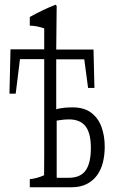

<svg xmlns="http://www.w3.org/2000/svg" viewBox="-20 -728 483 812"><path d="M106 29.8Q137.2 26.4 166.5 13.2Q167 -28.8 167 -74.7Q167 -97.7 167 -121.1Q167 -299.8 167 -478Q167 -478 64.5 -478Q55.7 -406.7 46.4 -332Q46.4 -332 20 -332Q22.5 -427.7 24.4 -519.5Q24.4 -519.5 167 -519.5Q167 -567.9 167 -607.9Q137.2 -618.7 106 -619.6Q106 -642.6 106 -656.2Q161.1 -687 213.9 -707.5Q216.8 -709.5 219.7 -702.1Q218.8 -614.3 217.8 -518.6Q217.8 -518.6 375.5 -518.6Q377.4 -438.5 379.4 -356Q379.4 -356 352.5 -356Q344.2 -417.5 336.4 -477.1Q336.4 -477.1 217.8 -477.1Q217.8 -372.1 217.8 -266.1Q220.7 -265.6 223.6 -267.6Q249.5 -273.9 287.1 -273.9Q335.4 -273.9 365.2 -251.7Q395 -229.5 408.9 -191.9Q422.9 -154.3 422.9 -107.4Q422.9 -72.3 415.3 -41.5Q407.7 -10.7 390.6 13.2Q373.5 36.6 346.7 50.3Q319.8 64 282.2 64Q282.2 64 106 64Q106 51.8 106 29.8ZM219.7 18.1Q219.7 18.1 219.7 19Q219.7 19 220.2 23.9Q220.2 23.9 270.5 23.9Q320.3 23.9 342.3 -7.3Q364.3 -38.6 364.3 -101.8Q364.3 -165 341.6 -194.1Q318.8 -223.1 271.5 -223.1Q251.5 -223.1 231.4 -219.7Q227.5 -219.2 219.7 -217.8Q219.7 -127.9 219.7 -47.9Q219.7 -12.7 219.7 18.1Z"/></svg>

Font: Scarab Serif
Style: Light
Weight: 300
Designer: John Roberts
Foundry: Scarab
Version: 1.0